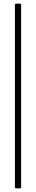

<svg xmlns="http://www.w3.org/2000/svg" viewBox="-20 -850 198 1055"><path d="M67 185Q62 185 62 180V-825Q62 -830 67 -830H91Q96 -830 96 -825V180Q96 185 91 185Z"/></svg>

Font: Sofia Sans Extra Condensed ExtraLight
Style: Regular
Weight: 250
Designer: Botio Nikoltchev, Ani Petrova
Foundry: lettersoup
Version: Version 4.101